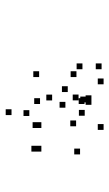

<svg xmlns="http://www.w3.org/2000/svg" viewBox="122 -944 376 660"><g transform="rotate(-90 310.0 -614.0)"><path d="M138.9 -674.1V-694.1H118.9V-674.1ZM138.9 -659.8V-679.8H118.9V-659.8ZM220 -659.8V-679.8H200V-659.8ZM220 -669.9V-689.9H200V-669.9ZM261.3 -701.2V-721.2H241.3V-701.2ZM302.5 -664.4V-684.4H282.5V-664.4ZM302.5 -511.5V-531.5H282.5V-511.5ZM308 -506.1V-526.1H288V-506.1ZM370.2 -445.9V-465.9H350.2V-445.9ZM422 -452.8V-472.8H402V-452.8ZM422 -518.6V-538.6H402V-518.6ZM395.1 -539.2V-559.2H375.1V-539.2ZM395.1 -667.5V-687.5H375.1V-667.5ZM264.4 -762.4V-782.4H244.4V-762.4ZM314.8 -622.8V-642.8H294.8V-622.8ZM129.2 -526.8V-546.8H109.2V-526.8ZM213.5 -445.9V-465.9H193.5V-445.9ZM299.7 -487.7V-507.7H279.7V-487.7ZM312.3 -487.7V-507.7H292.3V-487.7ZM315 -532V-552H295V-532ZM262.2 -510.8V-530.8H242.2V-510.8ZM225.9 -540.4V-560.4H205.9V-540.4ZM289.8 -577.2V-597.2H269.8V-577.2ZM343.6 -569.1V-589.1H323.6V-569.1Z"/></g></svg>

Font: Monaspace Krypton Dots Var
Style: Regular
Weight: 400
Designer: Riley Cran and the Lettermatic Team
Version: Version 1.100 (Monaspace Krypton Dots)